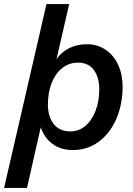

<svg xmlns="http://www.w3.org/2000/svg" viewBox="-59 -724 650 938"><path d="M540 -301Q540 -216 510 -145Q480 -74 424.5 -32.5Q369 9 297 9Q238 9 198 -20.5Q158 -50 140 -102L73 194H-39L168 -704H279L217 -435Q242 -471 280.5 -489.5Q319 -508 365 -508Q417 -508 457 -481Q497 -454 518.5 -406.5Q540 -359 540 -301ZM426 -288Q426 -346 399.5 -382Q373 -418 322 -418Q278 -418 244.5 -391Q211 -364 193 -317.5Q175 -271 175 -213Q175 -155 203 -118.5Q231 -82 286 -82Q326 -82 358 -109Q390 -136 408 -183Q426 -230 426 -288Z"/></svg>

Font: CBA Beacon Sans Bold
Style: Italic
Weight: 700
Italic angle: -13°
Designer: Wei Huang
Foundry: Wei Huang
Version: Version 1.002